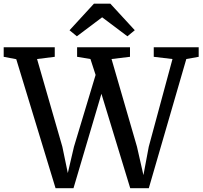

<svg xmlns="http://www.w3.org/2000/svg" viewBox="-39 -994 1075 1019"><path d="M-19.4 -692.5V-743H251.6V-692.5L157.7 -680.7L291.9 -215.3L320.9 -75.6L353.6 -215.3L468.4 -596.3L441 -680.7L370.2 -692.5V-743H650.9V-692.5L553 -680.7L688 -215.3L722.2 -64.6L750.5 -215.3L876.4 -680.7L777 -692.5V-743H1015.5V-692.5L949.8 -680.7L750.7 5H652.2L499.3 -496.2L351 5H255.9L47.3 -679.8ZM459.6 -974.5H546.6L676.3 -833.6L637.2 -801.4L503.1 -902.2L369 -801.4L330 -833.4Z"/></svg>

Font: Merriweather 7pt Light
Style: Regular
Weight: 300
Designer: Eben Sorkin
Foundry: Eben Sorkin
Version: Version 2.200;gftools[0.9.31]